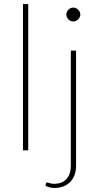

<svg xmlns="http://www.w3.org/2000/svg" viewBox="-20 -743 490 949"><path d="M119.5 -723V0H93.5V-723ZM356 -493V77Q356 100.5 349 120.5Q342 140.5 328.2 155Q314.5 169.5 294.8 177.8Q275 186 249.5 186Q235.5 186 225.2 183.2Q215 180.5 205 175.5L207.5 163Q209 159 211.5 158.8Q214 158.5 218.5 160Q223 161.5 229.8 163.5Q236.5 165.5 246.5 165.5Q288 165.5 309 141.5Q330 117.5 330 77V-493ZM377 -671Q377 -664 374 -658Q371 -652 366.2 -647.2Q361.5 -642.5 355.2 -639.8Q349 -637 342.5 -637Q328.5 -637 318.2 -647.2Q308 -657.5 308 -671Q308 -685 318.2 -695.2Q328.5 -705.5 342.5 -705.5Q349 -705.5 355.2 -702.8Q361.5 -700 366.2 -695.2Q371 -690.5 374 -684.2Q377 -678 377 -671Z"/></svg>

Font: Lato 2
Style: Regular
Weight: 200
Designer: Lukasz Dziedzic with Adam Twardoch and Botio Nikoltchev
Foundry: tyPoland Lukasz Dziedzic
Version: Version 2.015; 2015-08-06; http://www.latofonts.com/